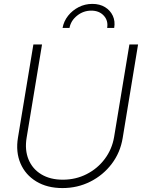

<svg xmlns="http://www.w3.org/2000/svg" viewBox="-20 -956 729 986"><path d="M300.8 9.8Q222.2 9.8 166.3 -24.2Q110.4 -58.1 85.2 -116.9Q60.1 -175.8 72.3 -249.5L151.4 -727.5H195.8L116.7 -248.5Q106.4 -186 126.5 -137.2Q146.5 -88.4 192.1 -60.8Q237.8 -33.2 302.2 -33.2Q369.1 -33.2 425 -61.8Q481 -90.3 518.1 -139.9Q555.2 -189.5 565.9 -252L644.5 -727.5H689L609.9 -246.6Q597.7 -172.4 553.7 -114.5Q509.8 -56.6 444.1 -23.4Q378.4 9.8 300.8 9.8ZM454.1 -936Q492.2 -936 519.3 -919.4Q546.4 -902.8 559.3 -875Q572.3 -847.2 566.4 -812.5H530.3Q536.6 -850.1 512.9 -875.7Q489.3 -901.4 448.7 -901.4Q408.2 -901.4 376 -875.7Q343.8 -850.1 336.9 -812.5H301.3Q307.6 -847.2 329.6 -875Q351.6 -902.8 384 -919.4Q416.5 -936 454.1 -936Z"/></svg>

Font: Inter 28pt ExtraLight
Style: Italic
Weight: 250
Italic angle: -9.3988°
Designer: Rasmus Andersson
Foundry: rsms
Version: Version 4.001;git-66647c0bb